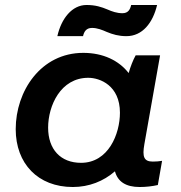

<svg xmlns="http://www.w3.org/2000/svg" viewBox="-20 -742 724 770"><path d="M540 8C566 8 591 5 613 0L630 -97C618 -95 606 -94 593 -94C557 -94 550 -113 559 -164L622 -520H524C513 -500 503 -474 496 -449C457 -499 394 -530 314 -530C144 -530 43 -377 43 -224C43 -86 132 8 272 8C337 8 395 -15 441 -55C452 -14 484 8 540 8ZM334 -430C381 -430 461 -399 461 -290C461 -205 415 -89 305 -89C223 -89 173 -143 173 -230C173 -318 223 -430 334 -430ZM210 -597H313C317 -614 325 -630 349 -630C370 -630 390 -622 408 -614C432 -604 456 -597 487 -597C551 -597 593 -650 610 -722H506C502 -704 494 -689 471 -689C449 -689 429 -696 411 -704C387 -714 363 -722 327 -722C269 -722 226 -668 210 -597Z"/></svg>

Font: Fixel Display 20240404 SemiBold
Style: Italic
Weight: 600
Italic angle: -10°
Designer: AlfaBravo + MacPaw
Foundry: Kyrylo Tkachov, Marchela Mozhyna, Serhii Makarenko, Maria Weinstein, Zakhar Kryvoshyya
Version: Version 1.211;Glyphs 3.2 (3225)